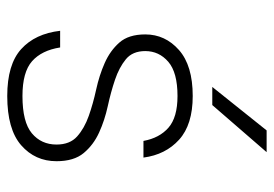

<svg xmlns="http://www.w3.org/2000/svg" viewBox="-133 -617 756 530"><g transform="rotate(90 245.0 -352.0)"><path d="M245 6Q158 6 115.5 -32.5Q73 -71 65 -140H111Q119 -89 149 -62.5Q179 -36 245 -36Q317 -36 348 -62Q379 -88 379 -130Q379 -167 356.5 -187Q334 -207 300 -219Q266 -231 227 -239.5Q188 -248 154 -263Q120 -278 97.5 -303.5Q75 -329 75 -375Q75 -430 118 -468Q161 -506 245 -506Q324 -506 365.5 -468.5Q407 -431 415 -370H369Q361 -414 332.5 -439Q304 -464 245 -464Q180 -464 150.5 -438.5Q121 -413 121 -375Q121 -340 143.5 -321.5Q166 -303 200 -291.5Q234 -280 273 -271.5Q312 -263 346 -247.5Q380 -232 402.5 -205Q425 -178 425 -130Q425 -71 381 -32.5Q337 6 245 6ZM340 -710H400L270 -560H220Z"/></g></svg>

Font: Retni Sans Light
Style: Regular
Weight: 300
Designer: Vitaly Kuzmin
Foundry: ParaType Ltd.
Version: Version 1.00;March 2, 2019;FontCreator 11.5.0.2425 64-bit; t